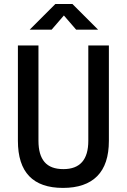

<svg xmlns="http://www.w3.org/2000/svg" viewBox="-20 -918 626 948"><path d="M291 9.8Q68.4 9.8 68.4 -222.7V-693.4H169.9V-222.7Q169.9 -153.3 199.7 -118.2Q229.5 -83 293 -83Q416 -83 416 -222.7V-693.4H517.6V-222.7Q517.6 -106.4 460 -48.3Q402.3 9.8 291 9.8ZM126.5 -771.5 253.4 -898.4H337.4L464.4 -771.5H356L269.5 -871.6H321.3L234.9 -771.5Z"/></svg>

Font: Cascadia Mono
Style: Regular
Weight: 400
Monospace: yes
Designer: Aaron Bell
Foundry: Saja Typeworks
Version: Version 2404.023